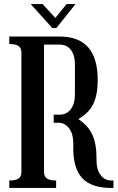

<svg xmlns="http://www.w3.org/2000/svg" viewBox="-20 -931 582 951"><path d="M26 -37Q58 -37 72 -47Q86 -57 86 -80V-670Q86 -693 72 -703Q58 -713 26 -713V-750H276Q464 -750 464 -535Q464 -462 442.5 -417Q421 -372 368 -341Q416 -310 437 -264.5Q458 -219 458 -149V-136Q458 -92 478 -64.5Q498 -37 531 -37H542V0H531Q434 0 388.5 -47.5Q343 -95 343 -195V-223Q343 -267 322.5 -295Q302 -323 270 -323H246V-363H276Q310 -363 330.5 -390Q351 -417 351 -461V-614Q351 -658 331 -684Q311 -710 276 -710H198V-80Q198 -57 212 -47Q226 -37 258 -37V0H26ZM310 -911H354L259 -792H239L132 -911H191L254 -842Z"/></svg>

Font: Girassol
Style: Regular
Weight: 400
Width: 3
Designer: Liam Spradlin
Version: Version 1.004